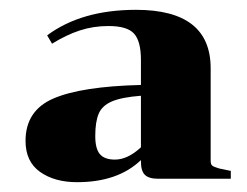

<svg xmlns="http://www.w3.org/2000/svg" viewBox="-20 -726 504 391"><path d="M267 -397V-400Q220 -355 137 -355Q91 -355 61.5 -376Q32 -397 32 -439Q32 -501 89 -525.5Q146 -550 267 -553V-604Q267 -642 253 -657.5Q239 -673 201 -673Q170 -673 142.5 -664Q115 -655 86 -637L76 -654Q146 -706 257 -706Q409 -706 409 -587V-399Q409 -391 412.5 -388.5Q416 -386 426 -383L450 -378V-362H302Q283 -362 275 -370Q267 -378 267 -397ZM267 -426V-531Q228 -528 208 -519.5Q188 -511 181 -494.5Q174 -478 174 -449Q174 -423 183.5 -412Q193 -401 214 -401Q240 -401 267 -426Z"/></svg>

Font: Chonburi
Style: Regular
Weight: 400
Designer: Thanarat Vachiruckul and Stawix Ruecha
Foundry: Cadson Demak & Katatrad
Version: Version 1.000